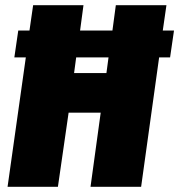

<svg xmlns="http://www.w3.org/2000/svg" viewBox="-20 -716 687 736"><path d="M647 -599 632 -496H590L521 0H327L366 -284H243L202 0H9L79 -496H35L50 -599H93L107 -696H300L287 -599H411L424 -696H618L604 -599ZM388 -436 396 -496H272L264 -436Z"/></svg>

Font: Fira Sans Condensed Black
Style: Italic
Weight: 900
Width: 3
Italic angle: -8°
Designer: Carrois Corporate & Edenspiekermann AG
Foundry: Carrois Corporate GbR & Edenspiekermann AG
Version: Version 4.203